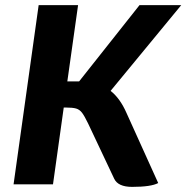

<svg xmlns="http://www.w3.org/2000/svg" viewBox="-20 -720 728 750"><path d="M474 -279 598 -5Q570 10 496 10Q441 10 426 -22L324 -238Q310 -267 300.5 -279.5Q291 -292 277.5 -296Q264 -300 236 -300H229L187 0H33L131 -700H285L243 -402H289L525 -700H688L412 -365Q449 -336 474 -279Z"/></svg>

Font: Krub
Style: Bold Italic
Weight: 700
Italic angle: -8°
Designer: Ekaluck Peanpanawate
Foundry: Cadson Demak Co.,Ltd.
Version: Version 1.000; ttfautohint (v1.6)